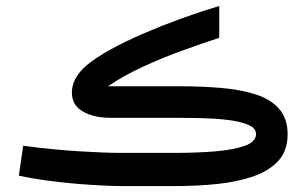

<svg xmlns="http://www.w3.org/2000/svg" viewBox="-20 -627 1032 647"><path d="M570.8 0H390.6Q368.7 0 329.8 -1.7Q291 -3.4 242.7 -7.3Q194.3 -11.2 142.6 -18.1Q90.8 -24.9 43.5 -35.2L58.1 -135.7Q158.7 -122.6 245.8 -117.2Q333 -111.8 385.7 -111.8H570.3Q643.1 -111.8 705.1 -116.9Q767.1 -122.1 804.9 -135.7Q842.8 -149.4 842.8 -175.3Q842.8 -195.8 815.2 -207Q787.6 -218.3 745.4 -223.1Q703.1 -228 657.7 -229Q612.3 -230 577.1 -230H352.5Q295.4 -230 258.8 -251.5Q222.2 -272.9 222.2 -314.9Q222.2 -341.8 236.3 -365.5Q250.5 -389.2 273.4 -408.2Q305.7 -434.6 355.2 -461.7Q404.8 -488.8 464.8 -514.6Q524.9 -540.5 590.1 -564.2Q655.3 -587.9 718.8 -606.9V-499.5Q658.2 -480 590.1 -455.1Q522 -430.2 458 -400.4Q394 -370.6 344.2 -336.4H577.6Q658.2 -336.4 726.1 -330.6Q793.9 -324.7 844 -308.1Q894 -291.5 921.6 -259Q949.2 -226.6 949.2 -173.8Q949.2 -118.7 917.5 -84.5Q885.7 -50.3 831.8 -32Q777.8 -13.7 710.2 -6.8Q642.6 0 570.8 0Z"/></svg>

Font: Vazirmatn UI NL Medium
Style: Regular
Weight: 500
Designer: Saber Rastikerdar
Foundry: Saber Rastikerdar
Version: Version 33.003